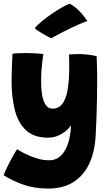

<svg xmlns="http://www.w3.org/2000/svg" viewBox="-40 -780 600 1062"><path d="M225.5 263Q147.5 263 84.8 239.8Q22 216.5 -20 189Q-13 170.5 1 141.8Q15 113 30.2 85.8Q45.5 58.5 54.5 45.5Q73.5 57.5 102 71.8Q130.5 86 164.2 96.2Q198 106.5 231.5 106.5Q264.5 106.5 287.2 89Q310 71.5 324.2 42.8Q338.5 14 345.2 -20.2Q352 -54.5 353 -87.5Q341 -69 321.2 -53.2Q301.5 -37.5 277 -28Q252.5 -18.5 225.5 -18.5Q146.5 -18.5 102.8 -60.5Q59 -102.5 41.5 -173.5Q24 -244.5 24 -332.5Q24 -366.5 25.5 -404Q27 -441.5 29 -482.5Q38.5 -484.5 57.2 -485.5Q76 -486.5 98 -486.5Q129 -486.5 159 -484.8Q189 -483 200 -480.5Q198 -472 195 -449.2Q192 -426.5 189.8 -395.8Q187.5 -365 187.5 -333Q187.5 -304.5 190 -277Q192.5 -249.5 199.5 -227.5Q206.5 -205.5 219 -192.2Q231.5 -179 251 -179Q284.5 -179 304.2 -205Q324 -231 332.8 -277Q341.5 -323 342.5 -382.5Q343 -399.5 343 -415Q343 -430.5 342.8 -443.2Q342.5 -456 342 -465Q341.5 -474 341 -478.5Q354 -479.5 366.8 -480.2Q379.5 -481 392 -481Q443.5 -481 494.5 -469.5Q497.5 -408.5 497.5 -331Q497.5 -286 496.5 -235.8Q495.5 -185.5 493.8 -133Q492 -80.5 489 -28Q484.5 58 454.5 123.5Q424.5 189 367.8 226Q311 263 225.5 263ZM345.5 -759.5Q372 -745.5 392.5 -725.2Q413 -705 426.2 -687.5Q439.5 -670 443.5 -663.5Q422.5 -656.5 398.8 -646.2Q375 -636 351 -624.5Q327 -613 305.5 -602Q284 -591 267.8 -582Q251.5 -573 243.5 -568Q239.5 -570 226.8 -576.8Q214 -583.5 198.8 -592Q183.5 -600.5 170.5 -609.2Q157.5 -618 152.5 -624Q166.5 -642 192.5 -663.2Q218.5 -684.5 248.2 -704.8Q278 -725 304.5 -740Q331 -755 345.5 -759.5Z"/></svg>

Font: Grandstander Thin ExtraBold
Style: Regular
Weight: 800
Version: Version 1.200